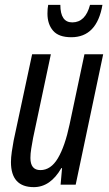

<svg xmlns="http://www.w3.org/2000/svg" viewBox="-20 -759 446 789"><path d="M401 -739H350Q331 -667 277 -667Q228 -667 228 -739H178Q175 -724 175 -703Q175 -660 198 -633Q221 -606 273 -606Q378 -606 401 -739ZM232 -68H235L229 0H291L404 -536H327L266 -248Q247 -158 218 -109Q189 -60 146 -60Q105 -60 105 -110Q105 -128 108.5 -149Q112 -170 116 -192L189 -536H112L36 -181Q32 -160 28.5 -135.5Q25 -111 25 -93Q25 10 119 10Q187 10 232 -68Z"/></svg>

Font: Noto Sans Display Condensed
Style: Italic
Weight: 400
Width: 3
Designer: Monotype Design team
Foundry: Monotype Imaging Inc.
Version: 1.000